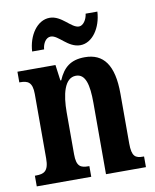

<svg xmlns="http://www.w3.org/2000/svg" viewBox="-85 -820 716 885"><g transform="rotate(-10 273.5 -377.5)"><path d="M326 -606C383 -606 426 -670 430 -745H375C372 -718 355 -692 335 -692C299 -692 264 -755 208 -755C149 -755 106 -690 102 -616H158C160 -643 175 -669 198 -669C234 -669 268 -606 326 -606ZM15 0H270V-50H266C230 -50 210 -58 210 -116V-312C210 -394 227 -471 281 -471C326 -471 339 -419 339 -334V0H526V-50H522C486 -50 469 -59 469 -121V-354C469 -489 423 -548 336 -548C269 -548 235 -518 211 -462H207L197 -536H19V-486H23C58 -486 80 -477 80 -421V-119C80 -59 57 -50 20 -50H15Z"/></g></svg>

Font: Noto Serif Georgian ExtraCondensed Bold
Style: Regular
Weight: 700
Width: 2
Designer: Monotype Design Team, Akaki Razmadze
Foundry: Google LLC
Version: Version 2.003